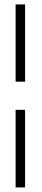

<svg xmlns="http://www.w3.org/2000/svg" viewBox="-20 -754 185 852"><path d="M91.3 -734.4H49.3V-391.6H91.3ZM91.3 -266.6H49.3V77.6H91.3Z"/></svg>

Font: My Font
Style: ExtraLight
Weight: 500
Designer: Vernon Adams
Foundry: newtypography
Version: Version 0.001